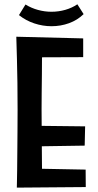

<svg xmlns="http://www.w3.org/2000/svg" viewBox="-20 -872 457 895"><path d="M58.4 2.6Q58.4 2.6 58.9 -18.6Q59.4 -39.8 59.9 -76.6Q60.4 -113.4 60.7 -160.1Q61 -206.8 61.5 -258.7Q62 -310.6 62 -361.6Q62 -425.6 61.2 -486.4Q60.4 -547.2 59 -595.5Q57.6 -643.8 56.8 -672.3Q56 -700.8 56 -700.8L176.8 -688.8Q176.8 -688.8 176.3 -666.3Q175.8 -643.8 175.8 -607.3Q175.8 -570.8 175.3 -526.8Q174.8 -482.8 174.3 -439.8Q173.8 -396.8 173.8 -361.8Q173.8 -326.8 174.3 -280Q174.8 -233.2 175 -185.2Q175.2 -137.2 175.7 -96Q176.2 -54.8 176.7 -29.3Q177.2 -3.8 177.2 -3.8ZM58.4 2.6 116.8 -86.4 379.2 -81.4 379.8 0ZM112.4 -189.2V-286L376.8 -283L374.8 -193.2ZM104.2 -604.6 56 -700.8 367.8 -693V-605.6ZM220.2 -749.8Q179.6 -749.8 140 -762.9Q100.4 -776 68.4 -801.6L98.8 -851Q126 -834.2 157.2 -825.7Q188.4 -817.2 219.8 -817.2Q253.2 -817.2 284.6 -826.2Q316 -835.2 340.6 -852L369.8 -806.2Q340.8 -778 301.9 -763.9Q263 -749.8 220.2 -749.8Z"/></svg>

Font: Truculenta
Style: Regular
Weight: 400
Designer: Ivan Castro, Eva Sanz & Omnibus-Type Team
Foundry: Omnibus-Type
Version: Version 1.002